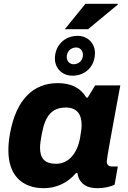

<svg xmlns="http://www.w3.org/2000/svg" viewBox="-20 -975 670 1007"><path d="M320 -822H442L598 -951V-955H428ZM360 -578C429 -578 478 -628 478 -697C478 -749 439 -787 387 -787C318 -787 268 -736 268 -668C268 -616 307 -578 360 -578ZM366 -638C346 -638 330 -654 330 -676C330 -705 352 -726 379 -726C400 -726 415 -710 415 -687C415 -659 394 -638 366 -638ZM210 12C275 12 336 -16 379 -68H386C389 -50 394 -34 404 -23C422 2 453 12 493 12C527 12 559 4 581 -6L598 -102H567C551 -102 540 -110 540 -129C540 -144 565 -277 587 -398L611 -527H479L440 -463H433C401 -516 351 -539 283 -539C155 -539 64 -454 32 -272C26 -240 24 -211 24 -185C24 -57 95 12 210 12ZM274 -116C214 -116 190 -145 190 -200C190 -213 191 -229 201 -281C218 -366 251 -411 326 -411C383 -411 408 -376 408 -320C408 -306 407 -291 400 -252C385 -170 340 -116 274 -116Z"/></svg>

Font: Archivo ExtraBold
Style: Italic
Weight: 800
Italic angle: -10°
Designer: Hector Gatti
Foundry: Omnibus-Type
Version: Version 2.001